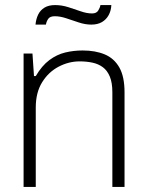

<svg xmlns="http://www.w3.org/2000/svg" viewBox="-20 -737 578 757"><path d="M73 0V-526H108L114 -437H121Q145 -478 174.5 -500Q204 -522 237 -530Q270 -538 306 -538Q356 -538 393 -522.5Q430 -507 450.5 -471Q471 -435 471 -373V0H423V-373Q423 -411 413 -435Q403 -459 385.5 -472Q368 -485 344.5 -490Q321 -495 294 -495Q251 -495 211 -474Q171 -453 146 -412.5Q121 -372 121 -313V0ZM120 -640Q122 -662 130.5 -679.5Q139 -697 155.5 -707Q172 -717 197 -717Q223 -717 248.5 -709Q274 -701 298 -692.5Q322 -684 343 -684Q360 -684 367 -695Q374 -706 376 -717H419Q418 -695 408.5 -677.5Q399 -660 382 -650Q365 -640 340 -640Q316 -640 290.5 -648.5Q265 -657 241 -665Q217 -673 196 -673Q177 -673 170 -662.5Q163 -652 161 -640Z"/></svg>

Font: Archivo SemiBold Thin
Style: Regular
Weight: 250
Version: Version 2.001